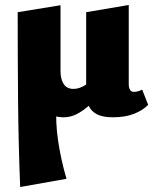

<svg xmlns="http://www.w3.org/2000/svg" viewBox="-20 -462 615 771"><path d="M61 289Q54 114 52.5 -62Q51 -238 51 -413L223 -441V-176Q223 -145 235.5 -125Q248 -105 275 -105Q287 -105 299 -109Q311 -113 323 -120.5Q335 -128 343 -138L378 -78Q355 -53 332 -33.5Q309 -14 285.5 -2.5Q262 9 235 9Q217 9 199.5 4Q182 -1 166 -12L207 -48Q202 28 213.5 104.5Q225 181 247 256ZM433 9Q392 9 368.5 -3.5Q345 -16 335.5 -39Q326 -62 326 -94V-413L497 -442V-124Q497 -110 502 -101.5Q507 -93 518 -93Q526 -93 534.5 -95.5Q543 -98 551 -102L575 -41Q555 -20 519.5 -5.5Q484 9 433 9Z"/></svg>

Font: Ysabeau Infant Black
Style: Regular
Weight: 900
Designer: Christian Thalmann (Catharsis Fonts)
Version: Version 2.001;gftools[0.9.30]; featfreeze: ss01,ss02,lnum